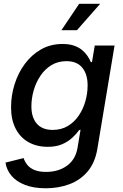

<svg xmlns="http://www.w3.org/2000/svg" viewBox="-20 -775 645 1009"><path d="M220.7 214.4Q156.2 214.4 110.8 196.5Q65.4 178.7 40 148.2Q14.6 117.7 8.8 79.6L104 55.7Q109.9 73.7 122.6 90.3Q135.3 106.9 159.4 117.7Q183.6 128.4 222.7 128.4Q287.1 128.4 332.3 95.7Q377.4 63 387.7 0.5L403.3 -93.3L396.5 -91.8Q380.4 -69.8 358.2 -49.6Q335.9 -29.3 304.9 -16.4Q273.9 -3.4 231 -3.4Q173.3 -3.4 129.9 -27.8Q86.4 -52.2 62.3 -98.9Q38.1 -145.5 38.1 -210.9Q38.1 -272.9 56.6 -332Q75.2 -391.1 110.4 -439Q145.5 -486.8 195.6 -515.4Q245.6 -543.9 308.6 -543.9Q343.8 -543.9 368.9 -535.2Q394 -526.4 411.4 -512Q428.7 -497.6 439.9 -480.7Q451.2 -463.9 457.5 -448.2L463.4 -449.2L478 -535.6H582L491.7 6.8Q479.5 80.1 440.7 126Q401.9 171.9 344.7 193.1Q287.6 214.4 220.7 214.4ZM256.8 -92.3Q302.2 -92.3 336.4 -112.8Q370.6 -133.3 393.8 -167.5Q417 -201.7 428.7 -242.9Q440.4 -284.2 440.4 -326.7Q440.4 -385.3 412.4 -419.4Q384.3 -453.6 329.1 -453.6Q284.7 -453.6 250.5 -432.9Q216.3 -412.1 192.9 -377.4Q169.4 -342.8 157.2 -300.5Q145 -258.3 145 -215.8Q145 -157.7 173.6 -125Q202.1 -92.3 256.8 -92.3ZM302.7 -616.2 396 -754.9H506.3L384.3 -616.2Z"/></svg>

Font: Inter 20pt Medium
Style: Italic
Weight: 500
Italic angle: -9.3988°
Version: Version 4.001;git-66647c0bb